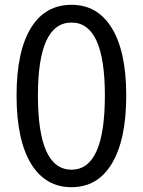

<svg xmlns="http://www.w3.org/2000/svg" viewBox="-20 -767 595 800"><path d="M111 -82Q49 -182 49 -369Q49 -556 111 -654Q170 -747 278 -747Q385 -747 444 -653Q506 -555 506 -369Q506 -182 444 -82Q385 13 278 13Q171 13 111 -82ZM417 -369Q417 -673 278 -673Q138 -673 138 -369Q138 -60 278 -60Q417 -60 417 -369Z"/></svg>

Font: Noto Sans Tobesmart edit
Style: Regular
Weight: 400
Designer: Ryoko NISHIZUKA  (kana & ideographs); Paul D. Hunt (Latin, Greek & Cyrillic); Wenlong ZHANG  (bopomofo); Sandoll Communi
Foundry: Adobe Systems Incorporated
Version: Version 1.005 Oct 7, 2021